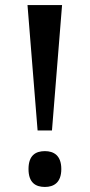

<svg xmlns="http://www.w3.org/2000/svg" viewBox="-20 -734 355 761"><path d="M129 -217H186L226 -714H89ZM158 7C193 7 223 -10 223 -64C223 -118 193 -135 158 -135C121 -135 93 -118 93 -64C93 -10 121 7 158 7Z"/></svg>

Font: Noto Serif Ethiopic Condensed SemiBold
Style: Regular
Weight: 600
Width: 3
Designer: Monotype Design Team
Foundry: Monotype Imaging Inc.
Version: Version 2.102